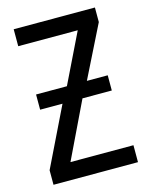

<svg xmlns="http://www.w3.org/2000/svg" viewBox="-109 -784 666 854"><g transform="rotate(-15 223.5 -357.0)"><path d="M59 -338H162L30 -67V0H419V-78H129L254 -338H389V-408H293L412 -647V-714H38V-636H312L201 -408H59Z"/></g></svg>

Font: Noto Sans Display SemiCondensed
Style: Regular
Weight: 400
Width: 4
Designer: Monotype Design team
Foundry: Monotype Imaging Inc.
Version: 1.000